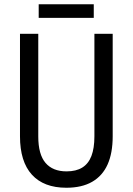

<svg xmlns="http://www.w3.org/2000/svg" viewBox="-20 -873 625 903"><path d="M510 -232Q510 -153 486 -99.5Q462 -46 413.5 -18Q365 10 292 10Q186 10 130 -51.5Q74 -113 74 -232V-714H160V-231Q160 -147 194 -107Q228 -67 293 -67Q338 -67 367 -85Q396 -103 410 -139.5Q424 -176 424 -232V-714H510ZM421 -853V-789H162V-853Z"/></svg>

Font: Noto Sans Khmer Condensed
Style: Regular
Weight: 400
Width: 3
Designer: Danh Hong and the Monotype Design Team
Foundry: Monotype Imaging Inc.
Version: Version 2.004